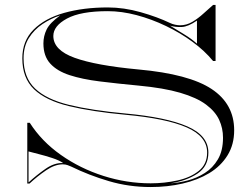

<svg xmlns="http://www.w3.org/2000/svg" viewBox="-20 -740 994 774"><path d="M839 -720H849V-494H839Q805.5 -535 756.2 -571.2Q707 -607.5 649 -635.2Q591 -663 530.8 -679Q470.5 -695 414.5 -695Q305 -695 250 -665.2Q195 -635.5 195 -595Q195 -538 280.8 -507Q366.5 -476 538 -460Q742 -441.5 833 -381.2Q924 -321 924 -215Q924 -157 897.2 -113.8Q870.5 -70.5 823.8 -42.2Q777 -14 716.2 0Q655.5 14 587.5 14Q499.5 14 419 -9.8Q338.5 -33.5 267 -68.5Q261.5 -71 252.8 -74.2Q244 -77.5 233 -77.5Q201 -77.5 165.5 -53.2Q130 -29 99 0H90V-245H100Q147.5 -170.5 225 -115.8Q302.5 -61 396.5 -31Q490.5 -1 587.5 -1Q643 -1 695.2 -12.5Q747.5 -24 781.2 -51Q815 -78 815 -125Q815 -190.5 732.5 -226.5Q650 -262.5 485 -277.5Q349.5 -290 257 -312.5Q164.5 -335 117.2 -380.2Q70 -425.5 70 -505Q70 -575 115.2 -620.5Q160.5 -666 238.5 -688Q316.5 -710 414.5 -710Q479.5 -710 547.2 -690.8Q615 -671.5 665 -647.5Q674 -643 685.5 -640.5Q697 -638 705.5 -638Q732 -638 755.5 -652Q779 -666 800 -685.2Q821 -704.5 839 -720ZM223 -678Q185 -665.5 151.2 -643Q117.5 -620.5 96.2 -586.5Q75 -552.5 75 -505Q75 -427.5 121 -383.5Q167 -339.5 258.2 -317.2Q349.5 -295 485 -282.5Q650 -267.5 735 -230.5Q820 -193.5 820 -125Q820 -69.5 776 -40.2Q732 -11 667.5 -1Q700 -3 736.5 -12.5Q773 -22 805.5 -42.5Q838 -63 858.5 -97.8Q879 -132.5 879 -185Q879 -223 863.5 -256.8Q848 -290.5 810.5 -318.5Q773 -346.5 706.5 -366Q640 -385.5 538 -395Q452.5 -403 382 -411.8Q311.5 -420.5 260.8 -437Q210 -453.5 182.5 -483.8Q155 -514 155 -565Q155 -594.5 168 -621.2Q181 -648 223 -678ZM665.5 -636.5Q691.5 -620.5 721.5 -602.2Q751.5 -584 774 -564V-657Q738.5 -632.5 713.2 -631.2Q688 -630 665.5 -636.5ZM235 -82.5Q218.5 -94 190 -103.2Q161.5 -112.5 134.5 -119.2Q107.5 -126 95 -129.5V-4.5Q126.5 -33.5 163.2 -59.2Q200 -85 235 -82.5Z"/></svg>

Font: Engraving Unshaded CC
Style: Bold
Weight: 700
Designer: indestructible type*
Foundry: Cowboy Collective
Version: Version 1.000